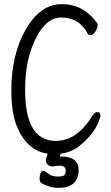

<svg xmlns="http://www.w3.org/2000/svg" viewBox="-20 -732 540 932"><path d="M264 180Q222 180 181 157Q172 151 172 134Q172 122 176.5 109.5Q181 97 190 97Q197 97 199 100Q216 114 229 119.5Q242 125 264 125Q281 125 290 120Q299 115 299 97Q299 72 269 72Q258 72 237 76Q220 76 211 66.5Q202 57 202 45Q202 41 203 39Q204 37 204.5 35Q205 33 206.5 30Q208 27 208 24Q210 16 212 14Q107 0 58 -129Q35 -193 35 -293Q35 -468 105.5 -590Q176 -712 280 -712Q386 -712 452 -619Q454 -615 454 -610Q454 -597 443 -579Q432 -561 419 -561Q410 -561 405 -570Q364 -647 277 -647Q183 -647 126 -477Q102 -396 102 -295Q102 -48 251 -48Q355 -48 430 -173Q440 -188 453 -188Q468 -188 468 -169Q468 -164 457 -138Q434 -78 361 -20Q323 8 274 14L270 28H281Q362 28 362 97Q358 180 264 180Z"/></svg>

Font: LXGW WenKai Mono TC
Style: Regular
Weight: 400
Designer: LXGW / Fontworks Inc.
Foundry: LXGW / Fontworks Inc.
Version: Version 1.330